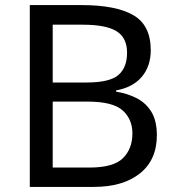

<svg xmlns="http://www.w3.org/2000/svg" viewBox="-20 -734 690 754"><path d="M301 -714Q435 -714 503.5 -674.5Q572 -635 572 -537Q572 -474 537 -432.5Q502 -391 436 -379V-374Q481 -367 517.5 -348Q554 -329 575 -294Q596 -259 596 -203Q596 -106 529.5 -53Q463 0 348 0H97V-714ZM319 -410Q411 -410 445 -439.5Q479 -469 479 -527Q479 -586 437.5 -611.5Q396 -637 305 -637H187V-410ZM187 -335V-76H331Q426 -76 463 -113Q500 -150 500 -210Q500 -266 461.5 -300.5Q423 -335 324 -335Z"/></svg>

Font: Noto Sans Old Sogdian
Style: Regular
Weight: 400
Designer: Monotype Design Team
Foundry: Monotype Imaging Inc.
Version: Version 2.002; ttfautohint (v1.8.4.7-5d5b)